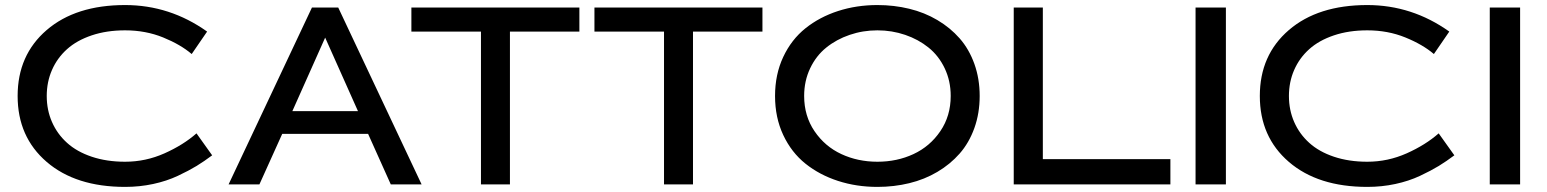

<svg xmlns="http://www.w3.org/2000/svg" viewBox="-20 -730 6122 760"><path d="M475.1 -89.8Q556.6 -89.8 631.1 -123Q705.6 -156.2 757.8 -202.1L819.8 -115.2Q788.6 -91.8 758.3 -73.2Q728 -54.7 683.8 -33.9Q639.6 -13.2 586.2 -1.7Q532.7 9.8 475.1 9.8Q279.8 9.8 164.8 -89.1Q49.8 -188 49.8 -350.1Q49.8 -512.2 164.8 -611.1Q279.8 -710 475.1 -710Q652.3 -710 799.8 -605L738.8 -516.1Q694.8 -553.7 625.7 -581.8Q556.6 -609.9 475.1 -609.9Q402.3 -609.9 343.3 -590.1Q284.2 -570.3 245.4 -535.4Q206.5 -500.5 185.8 -453.1Q165 -405.8 165 -350.1Q165 -294.4 185.8 -247.1Q206.5 -199.7 245.4 -164.6Q284.2 -129.4 343.3 -109.6Q402.3 -89.8 475.1 -89.8Z M1526.9 0 1437 -200.2H1097.2L1006.8 0H884.8L1214.8 -700.2H1318.8L1648.9 0ZM1267.1 -581.1 1137.2 -290H1397Z M1608.4 -605V-700.2H2273.4V-605H1998.5V0H1883.8V-605Z M2333 -605V-700.2H2998V-605H2723.1V0H2608.4V-605Z M3453.1 -710Q3519 -710 3579.3 -695.3Q3639.6 -680.7 3690.4 -650.6Q3741.2 -620.6 3778.6 -578.1Q3815.9 -535.6 3836.9 -477.1Q3857.9 -418.5 3857.9 -350.1Q3857.9 -281.7 3836.9 -223.1Q3815.9 -164.6 3778.6 -122.1Q3741.2 -79.6 3690.4 -49.6Q3639.6 -19.5 3579.3 -4.9Q3519 9.8 3453.1 9.8Q3370.1 9.8 3297.1 -13.9Q3224.1 -37.6 3168.5 -82Q3112.8 -126.5 3080.3 -195.6Q3047.9 -264.6 3047.9 -350.1Q3047.9 -435.5 3080.3 -504.6Q3112.8 -573.7 3168.5 -618.2Q3224.1 -662.6 3297.1 -686.3Q3370.1 -710 3453.1 -710ZM3163.1 -350.1Q3163.1 -271 3204.1 -210.7Q3245.1 -150.4 3310.3 -120.1Q3375.5 -89.8 3453.1 -89.8Q3530.8 -89.8 3595.9 -120.1Q3661.1 -150.4 3702.1 -210.7Q3743.2 -271 3743.2 -350.1Q3743.2 -409.7 3719.5 -459.5Q3695.8 -509.3 3655.5 -541.7Q3615.2 -574.2 3563 -592Q3510.7 -609.9 3453.1 -609.9Q3395.5 -609.9 3343.3 -592Q3291 -574.2 3250.7 -541.7Q3210.4 -509.3 3186.8 -459.5Q3163.1 -409.7 3163.1 -350.1Z M3992.7 -700.2H4107.9V-100.1H4612.8V0H3992.7Z M4712.4 -700.2H4832.5V0H4712.4Z M5392.1 -89.8Q5473.6 -89.8 5548.1 -123Q5622.6 -156.2 5674.8 -202.1L5736.8 -115.2Q5705.6 -91.8 5675.3 -73.2Q5645 -54.7 5600.8 -33.9Q5556.6 -13.2 5503.2 -1.7Q5449.7 9.8 5392.1 9.8Q5196.8 9.8 5081.8 -89.1Q4966.8 -188 4966.8 -350.1Q4966.8 -512.2 5081.8 -611.1Q5196.8 -710 5392.1 -710Q5569.3 -710 5716.8 -605L5655.8 -516.1Q5611.8 -553.7 5542.7 -581.8Q5473.6 -609.9 5392.1 -609.9Q5319.3 -609.9 5260.3 -590.1Q5201.2 -570.3 5162.4 -535.4Q5123.5 -500.5 5102.8 -453.1Q5082 -405.8 5082 -350.1Q5082 -294.4 5102.8 -247.1Q5123.5 -199.7 5162.4 -164.6Q5201.2 -129.4 5260.3 -109.6Q5319.3 -89.8 5392.1 -89.8Z M5877 -700.2H5997.1V0H5877Z"/></svg>

Font: Copperplate Sans CC Heavy
Style: Regular
Weight: 400
Designer: indestructible type*
Foundry: Cowboy Collective
Version: Version 1.000